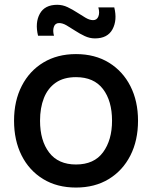

<svg xmlns="http://www.w3.org/2000/svg" viewBox="-20 -786 650 820"><path d="M385.5 -622Q363 -622 341.8 -632Q320.5 -642 301 -654.8Q281.5 -667.5 264.5 -677.5Q247.5 -687.5 232.5 -687.5Q215.5 -687.5 210 -671.2Q204.5 -655 210.5 -633.5H142.5Q129 -689 150 -727.2Q171 -765.5 224.5 -765.5Q247.5 -765.5 268.5 -755.5Q289.5 -745.5 309 -732.8Q328.5 -720 345.8 -710Q363 -700 377.5 -700Q394 -700 400.2 -715.8Q406.5 -731.5 400 -754.5H468Q481.5 -700 460.5 -661Q439.5 -622 385.5 -622ZM304.5 15Q223.5 15 164 -21.5Q104.5 -58 72.2 -122.2Q40 -186.5 40 -270.5Q40 -355 73 -419.2Q106 -483.5 165.5 -519.2Q225 -555 304.5 -555Q385.5 -555 445 -518.5Q504.5 -482 537 -418Q569.5 -354 569.5 -270.5Q569.5 -186 536.8 -121.8Q504 -57.5 444.5 -21.2Q385 15 304.5 15ZM304.5 -83.5Q382 -83.5 420.2 -135.8Q458.5 -188 458.5 -270.5Q458.5 -355 419.8 -405.8Q381 -456.5 304.5 -456.5Q252 -456.5 218 -432.8Q184 -409 167.5 -367.2Q151 -325.5 151 -270.5Q151 -185.5 190 -134.5Q229 -83.5 304.5 -83.5Z"/></svg>

Font: Manrope ExtraLight SemiBold
Style: Regular
Weight: 600
Version: Version 4.504